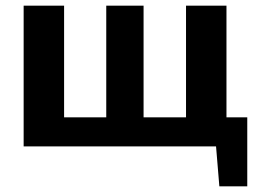

<svg xmlns="http://www.w3.org/2000/svg" viewBox="-20 -514 913 674"><path d="M205 -494V0H63V-494ZM848 -102V0H198V-102ZM484 -494V0H353V-494ZM775 -494V0H633V-494ZM848 -5V140H750L738 -5Z"/></svg>

Font: Exo 2
Style: Bold
Weight: 700
Designer: Natanael Gama
Foundry: Natanael Gama
Version: Version 2.010